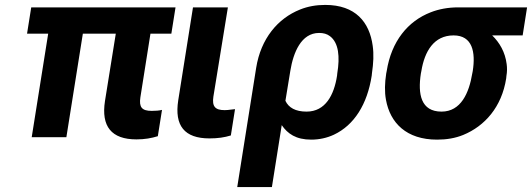

<svg xmlns="http://www.w3.org/2000/svg" viewBox="-20 -558 2164 781"><path d="M90 -421H176L109 0H250L317 -421H451L407 -147C391 -44 433 9 535 9C569 9 596 4 622 -4L639 -111C628 -108 612 -107 597 -107C557 -107 545 -122 551 -162L592 -421H677L694 -528H107Z M705 -150C689 -47 730 5 832 5C866 5 893 1 919 -7L936 -114L918 -112C911 -111 903 -110 894 -110C855 -110 842 -125 848 -165L907 -528H765Z M945 203H1086L1126 -49C1150 -14 1184 10 1246 10C1279 10 1310 3 1338 -10C1421 -49 1474 -134 1492 -250L1493 -260C1499 -301 1501 -338 1496 -372C1483 -468 1426 -538 1303 -538C1266 -538 1232 -532 1200 -519C1110 -483 1041 -401 1022 -282ZM1141 -148 1161 -270C1173 -344 1205 -424 1278 -424C1296 -424 1310 -420 1322 -411C1358 -384 1363 -327 1352 -260L1351 -250C1339 -172 1304 -104 1227 -104C1182 -104 1154 -120 1141 -148Z M1551 -259C1545 -220 1544 -185 1550 -152C1567 -58 1633 10 1758 10C1797 10 1832 4 1864 -9C1952 -45 2021 -123 2039 -239L2040 -249C2043 -266 2043 -282 2041 -297C2035 -346 2012 -385 1982 -414H2106L2124 -528H1843C1803 -528 1765 -521 1732 -508C1639 -472 1572 -390 1553 -269ZM1692 -259 1694 -269C1707 -349 1745 -414 1825 -414C1902 -414 1915 -346 1903 -269L1901 -259C1888 -180 1855 -104 1776 -104C1692 -104 1679 -175 1692 -259Z"/></svg>

Font: Asimov Pro
Style: BdObl
Weight: 700
Designer: Google
Version: Version 2.000980; 2014